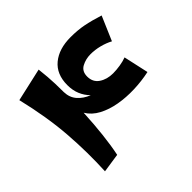

<svg xmlns="http://www.w3.org/2000/svg" viewBox="-145 -806 1013 1013"><g transform="rotate(-45 361.5 -299.5)"><path d="M114 15Q121 -119 110.5 -261Q100 -403 60 -570L246 -612Q250 -578 252 -551.5Q254 -525 255 -498Q256 -471 256 -434Q257 -393 281.5 -365Q306 -337 345 -322Q321 -346 308 -377Q295 -408 295 -447Q295 -528 347 -571Q399 -614 486 -614Q539 -614 582.5 -605.5Q626 -597 683 -579L625 -444Q597 -459 563.5 -467.5Q530 -476 497 -476Q461 -476 431 -460Q401 -444 401 -405Q401 -363 433 -341.5Q465 -320 510 -320Q535 -320 563 -324.5Q591 -329 612 -337L643 -197Q587 -185 528 -183Q469 -181 415 -190.5Q361 -200 318.5 -222.5Q276 -245 253 -283Q249 -202 241 -130Q233 -58 221 -1Z"/></g></svg>

Font: Marhey SemiBold
Style: Regular
Weight: 600
Designer: Nur Syamsi & Bustanul Arifin
Foundry: Namelatype
Version: Version 1.000; ttfautohint (v1.8.4.7-5d5b)